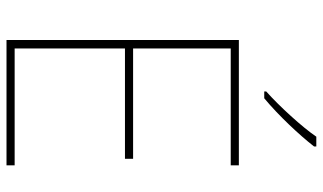

<svg xmlns="http://www.w3.org/2000/svg" viewBox="-221 -771 992 590"><g transform="rotate(90 275.0 -476.0)"><path d="M430 -945V-952H400C371 -909 306 -838 261 -798V-792H282C335 -836 395 -900 430 -945ZM488 0V-25H129V-364H468V-389H129V-689H488V-714H103V0Z"/></g></svg>

Font: Noto Sans Arabic UI Th
Style: Regular
Weight: 100
Designer: Monotype Design Team, Nadine Chahine and Nizar Qandah
Foundry: Monotype Imaging Inc.
Version: Version 2.010